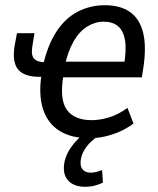

<svg xmlns="http://www.w3.org/2000/svg" viewBox="-20 -520 603 735"><path d="M322 9Q253 9 208 -19Q163 -47 145 -101.5Q127 -156 139 -235L148 -226H130Q72 -226 49 -254.5Q26 -283 36 -345L45 -393H112L104 -344Q98 -309 110.5 -295.5Q123 -282 151 -282H168L144 -266Q161 -344 194.5 -396.5Q228 -449 276 -474.5Q324 -500 382 -500Q440 -500 477 -474.5Q514 -449 527.5 -396.5Q541 -344 529 -262L523 -224H208L223 -233Q207 -139 236 -99.5Q265 -60 331 -60Q363 -60 398.5 -71Q434 -82 468 -107L491 -47Q464 -27 435.5 -15Q407 -3 379 3Q351 9 322 9ZM377 -437Q344 -437 314 -418.5Q284 -400 262 -362Q240 -324 227 -265L219 -284H472L454 -266Q465 -330 458.5 -366.5Q452 -403 431.5 -420Q411 -437 377 -437ZM306 195Q262 195 240 170Q218 145 227 99Q236 61 264 28Q292 -5 336 -31L358 0Q344 8 329.5 21.5Q315 35 304.5 51.5Q294 68 290 87Q285 114 295.5 127.5Q306 141 327 141Q337 141 347.5 138.5Q358 136 371 131L374 179Q360 186 343 190.5Q326 195 306 195Z"/></svg>

Font: Nunito Sans 10pt Condensed Medium
Style: Italic
Weight: 500
Width: 3
Italic angle: -9°
Designer: Vernon Adams
Foundry: Vernon Adams
Version: Version 3.101;gftools[0.9.27]